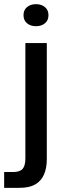

<svg xmlns="http://www.w3.org/2000/svg" viewBox="-50 -736 316 923"><path d="M-30 167V91H13Q45 91 58.5 76Q72 61 72 25V-529H175V29Q175 72 161.5 103Q148 134 119.5 150.5Q91 167 44 167ZM123 -610Q97 -610 80 -624Q63 -638 63 -663Q63 -688 80 -702Q97 -716 123 -716Q149 -716 166 -702Q183 -688 183 -663Q183 -638 166 -624Q149 -610 123 -610Z"/></svg>

Font: Mona Sans ExtraLight Medium
Style: Regular
Weight: 500
Version: Version 2.000